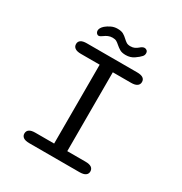

<svg xmlns="http://www.w3.org/2000/svg" viewBox="-178 -900 976 1031"><g transform="rotate(30 309.5 -385.0)"><path d="M150.5 0Q125.5 0 113.5 -8.5Q101.5 -17 101.5 -32Q101.5 -48 113.5 -56.5Q125.5 -65 150.5 -65H267V-554H150.5Q125.5 -554 113.5 -562.8Q101.5 -571.5 101.5 -587Q101.5 -602.5 113.5 -610.8Q125.5 -619 150.5 -619H461.5Q486.5 -619 498.5 -610.8Q510.5 -602.5 510.5 -587Q510.5 -571.5 498.5 -562.8Q486.5 -554 461.5 -554H348.5V-65H461.5Q486.5 -65 498.5 -56.5Q510.5 -48 510.5 -32Q510.5 -17 498.5 -8.5Q486.5 0 461.5 0ZM361.5 -668.5Q338 -668.5 324.5 -676.5Q311 -684.5 299 -695Q288.5 -704.5 279.5 -709.5Q270.5 -714.5 255.5 -714.5Q240.5 -714.5 228.5 -709.2Q216.5 -704 207.5 -697Q201 -692 194.8 -688.8Q188.5 -685.5 184 -685.5Q176.5 -685.5 171 -692Q165.5 -698.5 165.5 -707.5Q165.5 -724 185 -741.5Q197.5 -752 215.5 -760.8Q233.5 -769.5 254.5 -769.5Q278 -769.5 291 -762Q304 -754.5 315.5 -743.5Q325.5 -734 334.8 -728Q344 -722 360 -722Q375 -722 385.8 -727.2Q396.5 -732.5 404.5 -739.5Q411 -745.5 417.8 -749.2Q424.5 -753 431.5 -753Q439.5 -753 446 -747.5Q452.5 -742 452.5 -731Q452.5 -719 444.5 -710.5Q434 -698.5 412.2 -683.5Q390.5 -668.5 361.5 -668.5Z"/></g></svg>

Font: Sono ExtraLight Monospace
Style: Regular
Weight: 400
Version: Version 2.112